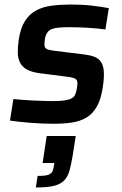

<svg xmlns="http://www.w3.org/2000/svg" viewBox="-20 -538 538 847"><path d="M24 0ZM216 8Q194 8 168.5 7Q143 6 117.5 4Q92 2 68 -0.5Q44 -3 24 -6L39 -101Q53 -100 73.5 -98Q94 -96 118 -95Q142 -94 166 -93Q190 -92 211 -92Q245 -92 265 -95Q285 -98 296.5 -104.5Q308 -111 312 -121.5Q316 -132 319 -147Q322 -164 321.5 -173.5Q321 -183 315.5 -188Q310 -193 299.5 -195.5Q289 -198 272 -200L155 -215Q119 -220 98.5 -231.5Q78 -243 68.5 -261.5Q59 -280 58.5 -306Q58 -332 63 -365Q71 -416 91 -446.5Q111 -477 140.5 -492.5Q170 -508 208.5 -513Q247 -518 292 -518Q314 -518 337 -517Q360 -516 382.5 -513.5Q405 -511 425 -508Q445 -505 460 -502L445 -408Q410 -413 367 -415.5Q324 -418 289 -418Q261 -418 241.5 -416.5Q222 -415 209 -410Q196 -405 188.5 -394Q181 -383 178 -365Q176 -350 176 -341Q176 -332 180.5 -326.5Q185 -321 194.5 -318.5Q204 -316 220 -314L350 -298Q376 -295 395 -288Q414 -281 425 -265.5Q436 -250 438 -222.5Q440 -195 433 -150Q425 -99 407 -67.5Q389 -36 361.5 -19.5Q334 -3 297.5 2.5Q261 8 216 8ZM146 238Q165 238 178 236.5Q191 235 199 230.5Q207 226 211 218.5Q215 211 217 198L220 181H168L186 62H314L301 146Q294 190 285.5 218Q277 246 259.5 261.5Q242 277 213.5 283Q185 289 138 289Z"/></svg>

Font: Azeri Sans SemiBold
Style: Italic
Weight: 600
Designer: Hector Gatti & Omnibus-Type (original fonts) / Cristiano Sobral (main changes and remastering)
Foundry: Omnibus-Type
Version: Version 0.07;August 21, 2020;FontCreator 13.0.0.2681 64-bit;